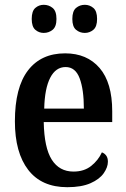

<svg xmlns="http://www.w3.org/2000/svg" viewBox="-20 -769 525 799"><path d="M260 10Q153 10 97.5 -62Q42 -134 42 -264Q42 -405 96.5 -476Q151 -547 251 -547Q342 -547 394.5 -486Q447 -425 447 -306V-261H162Q164 -154 195.5 -104.5Q227 -55 286 -55Q330 -55 359.5 -78.5Q389 -102 404 -135Q415 -131 422 -121.5Q429 -112 429 -96Q429 -73 411.5 -48Q394 -23 356.5 -6.5Q319 10 260 10ZM329 -317Q329 -396 311.5 -443Q294 -490 253 -490Q212 -490 189 -445.5Q166 -401 164 -317ZM333 -632Q312 -632 296.5 -645Q281 -658 281 -690Q281 -723 296.5 -736Q312 -749 333 -749Q353 -749 368.5 -736Q384 -723 384 -690Q384 -658 368.5 -645Q353 -632 333 -632ZM162 -632Q142 -632 127 -645Q112 -658 112 -690Q112 -723 127 -736Q142 -749 162 -749Q183 -749 199 -736Q215 -723 215 -690Q215 -658 199 -645Q183 -632 162 -632Z"/></svg>

Font: Noto Serif Thai Condensed SemiBold
Style: Regular
Weight: 600
Width: 3
Designer: Monotype Design Team
Foundry: Monotype Imaging Inc.
Version: Version 2.002; ttfautohint (v1.8.4.7-5d5b)